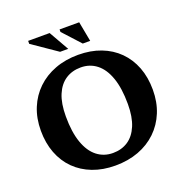

<svg xmlns="http://www.w3.org/2000/svg" viewBox="-153 -1006 1102 1154"><g transform="rotate(-20 398.0 -429.0)"><path d="M405.5 -689.5Q485 -689.5 549.8 -664.8Q614.5 -640 660.8 -593.8Q707 -547.5 731.8 -483Q756.5 -418.5 756.5 -339Q756.5 -260 730 -195.2Q703.5 -130.5 654.8 -83.8Q606 -37 539 -12Q472 13 390.5 13Q311 13 246.2 -11.8Q181.5 -36.5 135.2 -82.5Q89 -128.5 64.2 -193.2Q39.5 -258 39.5 -337Q39.5 -416 66 -480.8Q92.5 -545.5 141.2 -592.2Q190 -639 257 -664.2Q324 -689.5 405.5 -689.5ZM402.5 -63Q457.5 -63 498.8 -90.2Q540 -117.5 563 -172.2Q586 -227 586 -309.5Q586 -410.5 562.2 -478Q538.5 -545.5 495.2 -579.2Q452 -613 394 -613Q339 -613 297.5 -586Q256 -559 233 -504.5Q210 -450 210 -366.5Q210 -266 233.8 -198.5Q257.5 -131 301 -97Q344.5 -63 402.5 -63ZM362.5 -743.5H310.5L152.5 -852V-871H290ZM503 -743.5H455.5L353.5 -855V-871H479Z"/></g></svg>

Font: Newsreader 16pt 16pt
Style: Bold
Weight: 700
Version: Version 1.003